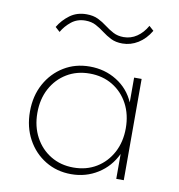

<svg xmlns="http://www.w3.org/2000/svg" viewBox="-87 -861 889 956"><g transform="rotate(10 357.5 -383.0)"><path d="M335.5 16Q410 16 470 -21.8Q530 -59.5 561.5 -126V0H599.5V-512H561.5V-386.5Q533 -452.5 472.2 -490.2Q411.5 -528 335.5 -528Q262.5 -528 204.8 -492.8Q147 -457.5 113.5 -396.2Q80 -335 80 -256Q80 -177.5 113.5 -116Q147 -54.5 205 -19.2Q263 16 335.5 16ZM341 -18.5Q276.5 -18.5 226 -49Q175.5 -79.5 146.5 -133.2Q117.5 -187 117.5 -256Q117.5 -325.5 146.2 -379Q175 -432.5 225.5 -463Q276 -493.5 341 -493.5Q406.5 -493.5 457 -463Q507.5 -432.5 536 -379Q564.5 -325.5 564.5 -256Q564.5 -187 535.8 -133.2Q507 -79.5 456.8 -49Q406.5 -18.5 341 -18.5ZM474 -669Q516 -669 553 -692Q590 -715 615.5 -758L592 -779Q571.5 -742.5 541.2 -722Q511 -701.5 474.5 -701.5Q444.5 -701.5 421.8 -713.5Q399 -725.5 378.2 -741.5Q357.5 -757.5 333 -769.5Q308.5 -781.5 274 -781.5Q225.5 -781.5 190.2 -755.5Q155 -729.5 133 -692.5L156.5 -671.5Q174 -702.5 203.5 -726Q233 -749.5 274 -749.5Q305 -749.5 327.8 -737.2Q350.5 -725 371 -709.2Q391.5 -693.5 415.8 -681.2Q440 -669 474 -669Z"/></g></svg>

Font: Spartan ExtraLight
Style: Regular
Weight: 200
Designer: Matt Bailey, Mirko Velimirovic
Foundry: Matt Bailey
Version: Version 1.003; ttfautohint (v1.8.3)